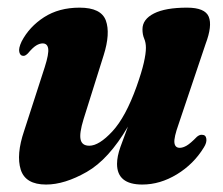

<svg xmlns="http://www.w3.org/2000/svg" viewBox="-20 -473 583 502"><path d="M508.5 -120.5Q518 -120.5 519.5 -110.2Q521 -100 513 -87.5Q486.5 -44 442.5 -17.2Q398.5 9.5 352 9.5Q286 9.5 286 -44.5Q286 -64 295 -89.2Q304 -114.5 314.5 -142Q264.5 -56.5 206.8 -23.5Q149 9.5 100.5 9.5Q46.5 9.5 34.2 -29.5Q22 -68.5 43 -130.5L97 -297.5Q108 -332 106 -345.8Q104 -359.5 91.5 -359.5Q83.5 -359.5 74.5 -354Q65.5 -348.5 53 -333.5Q45.5 -326 40.5 -327Q33 -327 30.5 -336.8Q28 -346.5 36.5 -364.5Q56.5 -403 95.2 -428Q134 -453 188 -453Q244.5 -453 256.8 -419.2Q269 -385.5 251 -328.5L198.5 -161.5Q187 -124 190.8 -108Q194.5 -92 213.5 -92Q239 -92 273.8 -129.5Q308.5 -167 337 -246.5Q350.5 -284.5 356 -308.8Q361.5 -333 361.5 -348Q361.5 -361.5 357 -372Q352.5 -382.5 352.5 -396.5Q352.5 -422.5 382.5 -437.8Q412.5 -453 469 -453Q516 -453 525.8 -429.2Q535.5 -405.5 517.5 -358L447 -148.5Q434.5 -113.5 436 -100Q437.5 -86.5 450 -86.5Q458 -86.5 468 -92.2Q478 -98 495 -115.5Q502.5 -121.5 508.5 -120.5Z"/></svg>

Font: Fraunces 144pt Soft
Style: Bold Italic
Weight: 700
Italic angle: -16°
Version: Version 1.000;[b76b70a41]